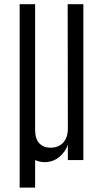

<svg xmlns="http://www.w3.org/2000/svg" viewBox="-20 -752 486 902"><path d="M188 9.8Q165 9.8 137.9 -3.2Q110.8 -16.1 91.6 -48.6Q72.3 -81.1 72.3 -139.2V-732.4H145V-142.6Q145 -99.6 164.6 -78.9Q184.1 -58.1 216.8 -58.1Q255.4 -58.1 277.1 -82.3Q298.8 -106.4 298.8 -147.9L297.9 -732.4H371.6V0H298.8V-73.2Q290 -42 260.3 -16.1Q230.5 9.8 188 9.8ZM72.3 -235.8H145V129.4H72.3Z"/></svg>

Font: Antonio Thin
Style: Regular
Weight: 250
Designer: Vernon Adams
Foundry: Vernon Adams
Version: Version 1.002